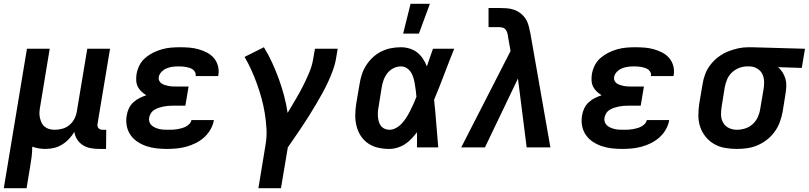

<svg xmlns="http://www.w3.org/2000/svg" viewBox="-31 -777 4263 1012"><path d="M-11 215 111 -520H231L181 -217Q178 -202 177 -187Q176 -172 179 -158Q182 -144 187.5 -131.5Q193 -119 203.5 -110Q214 -101 228 -97Q242 -93 257 -93Q277 -93 297.5 -98.5Q318 -104 334.5 -117.5Q351 -131 361 -150.5Q371 -170 374 -190L429 -520H549L483 -124Q482 -118 483 -112Q484 -106 488 -101.5Q492 -97 497.5 -95Q503 -93 509 -93H529L528 8H492Q469 8 447 4Q425 0 406.5 -11.5Q388 -23 376 -41.5Q364 -60 361 -82Q349 -62 332.5 -44.5Q316 -27 295.5 -14.5Q275 -2 252.5 3Q230 8 208 8Q190 8 172.5 5Q155 2 139 -4Q139 23 135.5 51Q132 79 127 107L109 215Z M850 8Q822 8 794.5 5Q767 2 741.5 -6.5Q716 -15 694 -29.5Q672 -44 657 -65.5Q642 -87 637 -114Q632 -141 637 -169Q640 -188 648.5 -206Q657 -224 671.5 -237.5Q686 -251 704 -260Q722 -269 740 -275Q727 -283 714.5 -294.5Q702 -306 695 -320.5Q688 -335 687 -352.5Q686 -370 689 -388Q693 -411 704.5 -433.5Q716 -456 735.5 -472.5Q755 -489 777.5 -500Q800 -511 823.5 -517.5Q847 -524 870.5 -526Q894 -528 917 -528Q943 -528 967.5 -526Q992 -524 1015 -517.5Q1038 -511 1059.5 -500Q1081 -489 1096 -471.5Q1111 -454 1117.5 -430.5Q1124 -407 1120 -382L1119 -376H1000V-377Q1002 -387 997.5 -396Q993 -405 985.5 -410.5Q978 -416 969 -419Q960 -422 949.5 -424Q939 -426 929 -426.5Q919 -427 909 -427Q894 -427 878.5 -425Q863 -423 848 -417Q833 -411 821 -399Q809 -387 806 -372Q804 -361 808 -352Q812 -343 820 -337.5Q828 -332 837.5 -329Q847 -326 856.5 -324Q866 -322 876.5 -321.5Q887 -321 897 -321H963L946 -220H880Q868 -220 855.5 -219Q843 -218 830.5 -215.5Q818 -213 806 -209Q794 -205 782.5 -198Q771 -191 764 -179.5Q757 -168 755 -156Q753 -144 757 -133Q761 -122 769.5 -115Q778 -108 788.5 -103.5Q799 -99 810.5 -96.5Q822 -94 834 -93.5Q846 -93 859 -93Q870 -93 881 -93.5Q892 -94 903.5 -96Q915 -98 926 -101Q937 -104 948 -109.5Q959 -115 967.5 -124Q976 -133 978 -144H1097L1096 -143Q1092 -118 1078.5 -94.5Q1065 -71 1045 -53Q1025 -35 1001 -23Q977 -11 951.5 -4Q926 3 900.5 5.5Q875 8 850 8Z M1450 215H1331L1369 -16Q1376 -58 1373.5 -99.5Q1371 -141 1364.5 -181Q1358 -221 1347.5 -259Q1337 -297 1323.5 -334.5Q1310 -372 1294 -407.5Q1278 -443 1258 -477L1360 -528Q1384 -489 1403 -447.5Q1422 -406 1438 -362.5Q1454 -319 1466 -274Q1478 -229 1485 -182Q1505 -216 1526 -251Q1547 -286 1565 -321.5Q1583 -357 1598.5 -393.5Q1614 -430 1620 -468L1629 -520H1749L1740 -468Q1735 -437 1723.5 -406Q1712 -375 1698 -344.5Q1684 -314 1667.5 -284.5Q1651 -255 1634 -226Q1617 -197 1599 -168.5Q1581 -140 1562.5 -112Q1544 -84 1524.5 -56Q1505 -28 1486 0Z M2021 8Q1990 8 1961.5 1.5Q1933 -5 1909.5 -21Q1886 -37 1870.5 -61Q1855 -85 1848 -113.5Q1841 -142 1841.5 -172Q1842 -202 1847 -233L1864 -333Q1868 -359 1876 -384Q1884 -409 1899 -432.5Q1914 -456 1934.5 -475Q1955 -494 1979.5 -506Q2004 -518 2030 -523Q2056 -528 2082 -528Q2106 -528 2128.5 -521Q2151 -514 2168.5 -500Q2186 -486 2198.5 -467Q2211 -448 2219 -427Q2227 -451 2235 -474Q2243 -497 2251 -520H2363Q2336 -453 2310.5 -385.5Q2285 -318 2257 -251Q2264 -188 2268.5 -125.5Q2273 -63 2279 0H2167Q2167 -20 2167 -40Q2167 -60 2167 -80Q2153 -62 2137.5 -45.5Q2122 -29 2103.5 -17Q2085 -5 2063.5 1.5Q2042 8 2021 8ZM2021 -93Q2040 -93 2057.5 -103Q2075 -113 2088.5 -128Q2102 -143 2112.5 -160Q2123 -177 2132 -195Q2141 -213 2149 -230.5Q2157 -248 2164 -267Q2163 -283 2160.5 -300Q2158 -317 2155.5 -333.5Q2153 -350 2148.5 -365.5Q2144 -381 2135.5 -395Q2127 -409 2113 -418Q2099 -427 2082 -427Q2062 -427 2043 -417.5Q2024 -408 2011 -391.5Q1998 -375 1991 -355.5Q1984 -336 1981 -317L1965 -217Q1962 -203 1961 -189.5Q1960 -176 1961 -162.5Q1962 -149 1965.5 -136.5Q1969 -124 1976.5 -114Q1984 -104 1996 -98.5Q2008 -93 2021 -93ZM2094 -600 2133 -757H2235L2177 -600Z M2400 0 2660 -508 2647 -582V-583Q2646 -593 2643 -603Q2640 -613 2634 -621Q2628 -629 2618 -631.5Q2608 -634 2597 -634H2544V-735H2596Q2618 -735 2639.5 -733.5Q2661 -732 2680 -725Q2699 -718 2714.5 -705.5Q2730 -693 2740.5 -676Q2751 -659 2756 -639Q2761 -619 2765 -599L2870 0H2745L2699 -363L2525 0Z M3250 8Q3222 8 3194.5 5Q3167 2 3141.5 -6.5Q3116 -15 3094 -29.5Q3072 -44 3057 -65.5Q3042 -87 3037 -114Q3032 -141 3037 -169Q3040 -188 3048.5 -206Q3057 -224 3071.5 -237.5Q3086 -251 3104 -260Q3122 -269 3140 -275Q3127 -283 3114.5 -294.5Q3102 -306 3095 -320.5Q3088 -335 3087 -352.5Q3086 -370 3089 -388Q3093 -411 3104.5 -433.5Q3116 -456 3135.5 -472.5Q3155 -489 3177.5 -500Q3200 -511 3223.5 -517.5Q3247 -524 3270.5 -526Q3294 -528 3317 -528Q3343 -528 3367.5 -526Q3392 -524 3415 -517.5Q3438 -511 3459.5 -500Q3481 -489 3496 -471.5Q3511 -454 3517.5 -430.5Q3524 -407 3520 -382L3519 -376H3400V-377Q3402 -387 3397.5 -396Q3393 -405 3385.5 -410.5Q3378 -416 3369 -419Q3360 -422 3349.5 -424Q3339 -426 3329 -426.5Q3319 -427 3309 -427Q3294 -427 3278.5 -425Q3263 -423 3248 -417Q3233 -411 3221 -399Q3209 -387 3206 -372Q3204 -361 3208 -352Q3212 -343 3220 -337.5Q3228 -332 3237.5 -329Q3247 -326 3256.5 -324Q3266 -322 3276.5 -321.5Q3287 -321 3297 -321H3363L3346 -220H3280Q3268 -220 3255.5 -219Q3243 -218 3230.5 -215.5Q3218 -213 3206 -209Q3194 -205 3182.5 -198Q3171 -191 3164 -179.5Q3157 -168 3155 -156Q3153 -144 3157 -133Q3161 -122 3169.5 -115Q3178 -108 3188.5 -103.5Q3199 -99 3210.5 -96.5Q3222 -94 3234 -93.5Q3246 -93 3259 -93Q3270 -93 3281 -93.5Q3292 -94 3303.5 -96Q3315 -98 3326 -101Q3337 -104 3348 -109.5Q3359 -115 3367.5 -124Q3376 -133 3378 -144H3497L3496 -143Q3492 -118 3478.5 -94.5Q3465 -71 3445 -53Q3425 -35 3401 -23Q3377 -11 3351.5 -4Q3326 3 3300.5 5.5Q3275 8 3250 8Z M3853 8Q3820 8 3789.5 2.5Q3759 -3 3733 -18Q3707 -33 3688 -56.5Q3669 -80 3659.5 -108.5Q3650 -137 3650 -169Q3650 -201 3655 -233L3672 -333Q3676 -360 3686 -386.5Q3696 -413 3714 -436Q3732 -459 3755 -476.5Q3778 -494 3804.5 -505Q3831 -516 3858.5 -522Q3886 -528 3913 -528H3931L4212 -520L4195 -419L4070 -423Q4084 -411 4093.5 -396Q4103 -381 4108.5 -363Q4114 -345 4113.5 -325.5Q4113 -306 4110 -287L4094 -187Q4089 -160 4079 -133Q4069 -106 4052 -82.5Q4035 -59 4012 -41Q3989 -23 3962.5 -11.5Q3936 0 3908 4Q3880 8 3853 8ZM3853 -93Q3875 -93 3897 -100Q3919 -107 3936.5 -123Q3954 -139 3963.5 -160.5Q3973 -182 3976 -203L3993 -303Q3997 -325 3996.5 -346.5Q3996 -368 3987.5 -386Q3979 -404 3961 -415Q3943 -426 3922 -427H3907Q3886 -427 3865 -419Q3844 -411 3827 -395Q3810 -379 3801.5 -358.5Q3793 -338 3789 -317L3773 -217Q3769 -194 3769.5 -171.5Q3770 -149 3780.5 -130.5Q3791 -112 3810.5 -102.5Q3830 -93 3853 -93Z"/></svg>

Font: Iosevka Aile Oblique
Style: Bold
Weight: 700
Italic angle: -9°
Designer: Belleve Invis
Foundry: Belleve Invis
Version: Version 31.1.0; ttfautohint (v1.8.4)